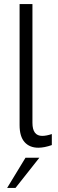

<svg xmlns="http://www.w3.org/2000/svg" viewBox="-20 -717 285 941"><path d="M76 -104V-697H139V-115Q139 -51 187 -51Q207 -51 234 -60V-6Q197 7 168 7Q125 7 100.5 -20.5Q76 -48 76 -104ZM105 56H173L56 204H15Z"/></svg>

Font: Hanken Grotesk Light
Style: Regular
Weight: 300
Designer: Alfredo Marco Pradil
Foundry: Hanken Design Co.
Version: Version 3.014